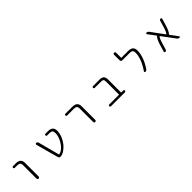

<svg xmlns="http://www.w3.org/2000/svg" viewBox="386 -2233 3729 3729"><g transform="rotate(-45 2250.0 -368.5)"><path d="M148.4 -497.1Q137.7 -497.1 130.9 -503.9Q124 -510.7 124 -521Q124 -531.2 130.9 -538.1Q137.7 -544.9 148.4 -544.9H224.6Q356.4 -544.9 357.4 -424.8V-50.8Q357.4 -39.1 348.6 -30.3Q339.8 -21.5 328.1 -21.5Q316.4 -21.5 307.6 -30.3Q298.8 -39.1 298.8 -50.8V-420.9Q298.8 -461.9 279.8 -479.5Q260.7 -497.1 214.8 -497.1Z M1043.9 -123Q1100.6 -173.8 1142.6 -255.9Q1184.6 -337.9 1184.6 -418.9Q1184.6 -461.9 1165.5 -479.5Q1146.5 -497.1 1099.6 -497.1H1038.1Q1028.3 -497.1 1021.5 -503.9Q1014.6 -510.7 1014.6 -521Q1014.6 -531.2 1021.5 -538.1Q1028.3 -544.9 1038.1 -544.9H1108.4Q1241.2 -544.9 1241.2 -424.8Q1241.2 -351.6 1210.4 -277.3Q1179.7 -203.1 1134.3 -147.9Q1088.9 -92.8 1032.2 -56.6Q978.5 -23.4 930.7 -21.5Q929.7 -21.5 928.7 -21.5Q915 -21.5 903.3 -30.3Q891.6 -40 887.7 -54.7L761.7 -515.6Q760.7 -519.5 760.7 -522.5Q760.7 -529.3 765.6 -536.1Q772.5 -544.9 784.2 -544.9Q797.9 -544.9 808.1 -536.6Q818.4 -528.3 822.3 -515.6L937.5 -77.1Q938.5 -73.2 942.4 -73.2Q987.3 -74.2 1043.9 -123Z M1585.9 -497.1Q1576.2 -497.1 1569.3 -503.9Q1562.5 -510.7 1562.5 -521Q1562.5 -531.2 1569.3 -538.1Q1576.2 -544.9 1585.9 -544.9H1779.3Q1912.1 -544.9 1912.1 -424.8V-50.8Q1912.1 -38.1 1903.8 -29.8Q1895.5 -21.5 1883.3 -21.5Q1871.1 -21.5 1862.8 -29.8Q1854.5 -38.1 1854.5 -50.8V-420.9Q1854.5 -461.9 1835 -479.5Q1815.4 -497.1 1769.5 -497.1Z M2585.9 -428.7Q2585.9 -467.8 2571.3 -482.4Q2556.6 -497.1 2516.6 -497.1H2345.7Q2335 -497.1 2328.1 -503.9Q2321.3 -510.7 2321.3 -521Q2321.3 -531.2 2328.1 -538.1Q2335 -544.9 2345.7 -544.9H2527.3Q2585.9 -544.9 2614.3 -517.6Q2642.6 -490.2 2642.6 -431.6V-74.2Q2642.6 -70.3 2646.5 -70.3H2699.2Q2709 -70.3 2716.3 -63Q2723.6 -55.7 2723.6 -45.9Q2723.6 -36.1 2716.3 -28.8Q2709 -21.5 2699.2 -21.5H2316.4Q2306.6 -21.5 2299.3 -28.8Q2292 -36.1 2292 -45.9Q2292 -55.7 2299.3 -63Q2306.6 -70.3 2316.4 -70.3H2582Q2585.9 -70.3 2585.9 -74.2Z M3312.5 -544.9Q3445.3 -544.9 3445.3 -424.8Q3445.3 -252 3310.5 -47.9Q3292 -21.5 3259.8 -21.5Q3250 -21.5 3245.1 -30.3Q3240.2 -39.1 3246.1 -47.9Q3388.7 -254.9 3388.7 -421.9Q3388.7 -461.9 3369.6 -479.5Q3350.6 -497.1 3303.7 -497.1H3099.6Q3085 -497.1 3074.7 -507.3Q3064.5 -517.6 3064.5 -531.2V-686.5Q3064.5 -698.2 3072.8 -706.5Q3081.1 -714.8 3092.8 -714.8Q3104.5 -714.8 3112.8 -706.5Q3121.1 -698.2 3121.1 -686.5V-548.8Q3121.1 -544.9 3125 -544.9Z M4212.9 -46.9Q4218.8 -39.1 4214.4 -30.3Q4210 -21.5 4200.2 -21.5Q4168 -21.5 4149.4 -46.9L3950.2 -314.5Q3947.3 -318.4 3944.3 -315.4Q3915 -286.1 3885.7 -183.6L3844.7 -47.9Q3841.8 -36.1 3831.5 -28.8Q3821.3 -21.5 3809.6 -21.5Q3798.8 -21.5 3792 -30.3Q3788.1 -35.2 3788.1 -42Q3788.1 -44.9 3789.1 -47.9L3832 -191.4Q3870.1 -316.4 3914.1 -356.4Q3917 -359.4 3914.1 -363.3L3797.9 -518.6Q3792 -526.4 3796.4 -535.6Q3800.8 -544.9 3811.5 -544.9Q3843.8 -544.9 3863.3 -518.6L4059.6 -252Q4062.5 -248 4065.4 -251Q4094.7 -280.3 4125 -383.8L4165 -518.6Q4168 -530.3 4178.2 -537.6Q4188.5 -544.9 4200.2 -544.9Q4210.9 -544.9 4217.8 -536.1Q4221.7 -531.2 4221.7 -524.4Q4221.7 -521.5 4220.7 -518.6L4177.7 -375Q4139.6 -250 4096.7 -210Q4093.8 -207 4096.7 -203.1Z"/></g></svg>

Font: Rounded-L Mgen+ 1mn light
Style: Regular
Weight: 200
Designer: [Source Han Sans]
Ryoko NISHIZUKA  (kana & ideographs); Paul D. Hunt (Latin, Greek & Cyrillic); Wenlong ZHANG  (bopomofo
Version: Version 1.059.20150602